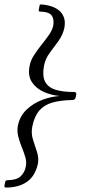

<svg xmlns="http://www.w3.org/2000/svg" viewBox="-35 -727 456 862"><path d="M148 -707Q171 -706 192.5 -699.5Q214 -693 229.5 -680.5Q245 -668 252 -648.5Q259 -629 254 -602Q247 -570 227.5 -543Q208 -516 188.5 -490Q169 -464 163 -434Q154 -389 166.5 -362.5Q179 -336 211.5 -325Q244 -314 297 -314Q310 -314 307 -301L305 -291Q303 -278 290 -278Q237 -277 200 -266.5Q163 -256 141 -230Q119 -204 110 -159Q104 -129 113 -100.5Q122 -72 131 -45Q140 -18 135 9Q129 36 116.5 56.5Q104 77 85 90Q66 103 42.5 109Q19 115 -8 115Q-16 115 -15 107L-12 91Q-10 82 -2 82Q38 82 57 65Q76 48 81 20Q85 0 78.5 -22Q72 -44 62.5 -67Q53 -90 47 -114Q41 -138 45 -162Q54 -206 84.5 -235Q115 -264 155.5 -279Q196 -294 234 -296Q197 -299 162.5 -314Q128 -329 108.5 -358Q89 -387 98 -431Q102 -455 117.5 -479Q133 -503 151.5 -526Q170 -549 185 -570.5Q200 -592 204 -612Q209 -641 197 -657.5Q185 -674 145 -675Q137 -675 139 -684L143 -703Q143 -707 148 -707Z"/></svg>

Font: Young Serif Light
Style: Italic
Weight: 300
Italic angle: -10.979°
Designer: Bastien Sozeau
Foundry: NBR — Bastien Sozeau
Version: Version 5.001